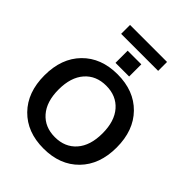

<svg xmlns="http://www.w3.org/2000/svg" viewBox="-287 -1207 1372 1372"><g transform="rotate(45 399.0 -521.0)"><path d="M330 -787V-910H468V-787ZM212 -962V-1052H586V-962ZM133.5 -638.5Q233 -740 399 -740Q565 -740 664.5 -638.5Q764 -537 764 -365Q764 -193 664.5 -91.5Q565 10 399 10Q233 10 133.5 -91.5Q34 -193 34 -365Q34 -537 133.5 -638.5ZM237 -173.5Q297 -105 399 -105Q501 -105 561 -173.5Q621 -242 621 -365Q621 -488 561 -556.5Q501 -625 399 -625Q297 -625 237 -556.5Q177 -488 177 -365Q177 -242 237 -173.5Z"/></g></svg>

Font: Mplus 1p Bold
Style: Bold
Weight: 700
Version: Version 1.061